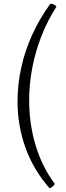

<svg xmlns="http://www.w3.org/2000/svg" viewBox="-20 -820 360 1040"><path d="M249 200Q162 102 118.5 -18.5Q75 -139 75 -271Q75 -364 95.5 -456Q116 -548 156 -635Q196 -722 253 -800Q264 -800 273.5 -794.5Q283 -789 286 -784Q238 -710 205 -626Q172 -542 155 -453.5Q138 -365 138 -276Q138 -149 173 -32.5Q208 84 277 176Q272 185 263.5 191.5Q255 198 249 200Z"/></svg>

Font: Texturina Medium 12pt Thin
Style: Regular
Weight: 250
Version: Version 1.002